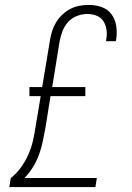

<svg xmlns="http://www.w3.org/2000/svg" viewBox="-20 -763 540 783"><path d="M18 0 24 -37Q48 -56 66 -81Q84 -106 96 -133.5Q108 -161 114.5 -189.5Q121 -218 125 -246L146 -371H100V-408H152L184 -600Q187 -619 193 -637.5Q199 -656 209.5 -673Q220 -690 235 -704Q250 -718 267.5 -727Q285 -736 304.5 -739.5Q324 -743 342 -743Q370 -743 395 -734Q420 -725 435 -704.5Q450 -684 454 -657Q458 -630 454 -603Q453 -601 453 -599Q453 -597 452 -595H412Q413 -596 413 -597.5Q413 -599 413 -601Q417 -621 414.5 -640.5Q412 -660 402 -676Q392 -692 374 -699Q356 -706 336 -706Q315 -706 294 -698Q273 -690 258 -673.5Q243 -657 235 -636Q227 -615 223 -594L193 -408H328V-371H186L165 -240Q160 -213 154.5 -186.5Q149 -160 139.5 -133.5Q130 -107 115 -82.5Q100 -58 80 -37H375L369 0Z"/></svg>

Font: Iosevka Curly Slab XLtObl
Style: Regular
Weight: 200
Italic angle: -9°
Monospace: yes
Designer: Belleve Invis
Foundry: Belleve Invis
Version: Version 11.1.0; ttfautohint (v1.8.3)